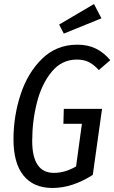

<svg xmlns="http://www.w3.org/2000/svg" viewBox="-20 -922 568 954"><path d="M528 -623 471 -574Q445 -602 420.5 -614Q396 -626 361 -626Q287 -626 237 -565.5Q187 -505 163.5 -412.5Q140 -320 140 -222Q140 -63 248 -63Q303 -63 358 -95L387 -307H295L297 -381H487L441 -53Q339 12 241 12Q147 12 97 -49.5Q47 -111 47 -230Q47 -345 82.5 -453Q118 -561 189.5 -630.5Q261 -700 364 -700Q417 -700 456.5 -680.5Q496 -661 528 -623ZM447 -902 484 -831 297 -755 274 -800Z"/></svg>

Font: Fira Sans Extra Condensed
Style: Italic
Weight: 400
Width: 3
Italic angle: -8°
Designer: Carrois Corporate & Edenspiekermann AG
Foundry: Carrois Corporate GbR & Edenspiekermann AG
Version: Version 4.203